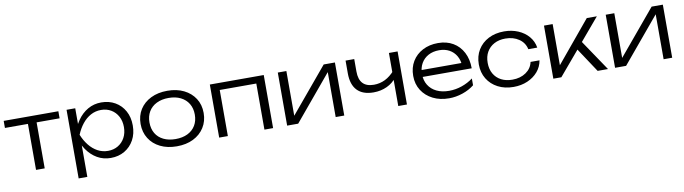

<svg xmlns="http://www.w3.org/2000/svg" viewBox="-34 -1208 7148 2006"><g transform="rotate(-10 3540.5 -205.5)"><path d="M257 -532H349V0H257ZM13 -563H593V-488H13Z M680 -563H772V-350L767 -332V-241L772 -212V165H680ZM729 -282Q751 -370 796.5 -436Q842 -502 906.5 -539Q971 -576 1049 -576Q1132 -576 1196 -539Q1260 -502 1296.5 -436Q1333 -370 1333 -282Q1333 -195 1296.5 -128.5Q1260 -62 1196 -24.5Q1132 13 1049 13Q971 13 906.5 -24Q842 -61 796.5 -127.5Q751 -194 729 -282ZM1239 -282Q1239 -346 1212.5 -395Q1186 -444 1139.5 -471.5Q1093 -499 1034 -499Q974 -499 923.5 -471.5Q873 -444 834 -395Q795 -346 769 -282Q795 -218 834 -169Q873 -120 923.5 -92.5Q974 -65 1034 -65Q1093 -65 1139.5 -92.5Q1186 -120 1212.5 -169Q1239 -218 1239 -282Z M1750 13Q1651 13 1575.5 -24Q1500 -61 1458 -128Q1416 -195 1416 -282Q1416 -370 1458 -436Q1500 -502 1575.5 -539Q1651 -576 1750 -576Q1850 -576 1925 -539Q2000 -502 2042.5 -436Q2085 -370 2085 -282Q2085 -195 2042.5 -128Q2000 -61 1925 -24Q1850 13 1750 13ZM1750 -64Q1824 -64 1878 -90.5Q1932 -117 1961.5 -166Q1991 -215 1991 -282Q1991 -348 1961.5 -397Q1932 -446 1878 -473Q1824 -500 1750 -500Q1677 -500 1622.5 -473Q1568 -446 1539 -397Q1510 -348 1510 -282Q1510 -215 1539 -166Q1568 -117 1622.5 -90.5Q1677 -64 1750 -64Z M2772 -563V0H2680V-531L2722 -489H2249L2292 -531V0H2200V-563Z M2921 0V-563H3012V-42L2977 -47L3408 -563H3527V0H3436V-526L3472 -520L3038 0Z M3872 -185Q3758 -185 3699 -246.5Q3640 -308 3640 -428V-563H3732V-431Q3732 -263 3889 -263Q3953 -263 4008.5 -290.5Q4064 -318 4113 -374L4120 -301Q4080 -246 4015 -215.5Q3950 -185 3872 -185ZM4100 0V-563H4192V0Z M4639 13Q4542 13 4467.5 -24.5Q4393 -62 4350.5 -128.5Q4308 -195 4308 -282Q4308 -370 4348 -436Q4388 -502 4459 -539Q4530 -576 4622 -576Q4713 -576 4781 -536Q4849 -496 4886.5 -423.5Q4924 -351 4924 -255H4378V-328H4885L4831 -295Q4828 -358 4801 -404Q4774 -450 4728 -475Q4682 -500 4621 -500Q4555 -500 4506 -473.5Q4457 -447 4429.5 -399Q4402 -351 4402 -286Q4402 -218 4433 -168Q4464 -118 4520 -91Q4576 -64 4652 -64Q4721 -64 4787.5 -87Q4854 -110 4907 -150V-78Q4855 -36 4783 -11.5Q4711 13 4639 13Z M5636 -214Q5625 -147 5581.5 -96Q5538 -45 5471 -16Q5404 13 5323 13Q5229 13 5157 -24.5Q5085 -62 5044.5 -128.5Q5004 -195 5004 -282Q5004 -369 5044.5 -435.5Q5085 -502 5157 -539Q5229 -576 5323 -576Q5404 -576 5471 -547.5Q5538 -519 5581.5 -468Q5625 -417 5636 -349H5541Q5526 -419 5466.5 -459.5Q5407 -500 5323 -500Q5255 -500 5204.5 -473Q5154 -446 5126 -397.5Q5098 -349 5098 -282Q5098 -215 5126 -166Q5154 -117 5204.5 -90.5Q5255 -64 5323 -64Q5408 -64 5467.5 -105Q5527 -146 5541 -214Z M5745 0V-563H5837V-83L5809 -93L6199 -563H6306L5830 0ZM6215 0 6029 -281 6089 -350 6325 0Z M6400 0V-563H6491V-42L6456 -47L6887 -563H7006V0H6915V-526L6951 -520L6517 0Z"/></g></svg>

Font: Unbounded Light
Style: Regular
Weight: 300
Designer: Luke Prowse, Jean-Baptiste Morizot, Fátima Lázaro, Florian Runge
Foundry: NaN
Version: Version 1.700